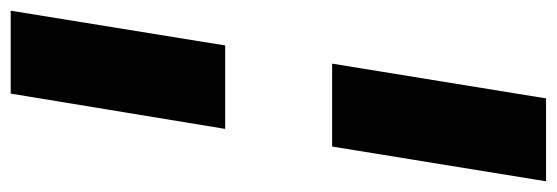

<svg xmlns="http://www.w3.org/2000/svg" viewBox="-417 -470 1041 359"><g transform="rotate(90 103.5 -290.5)"><path d="M198 -391H43L108 -791H263ZM9 -191H165L99 210H-56Z"/></g></svg>

Font: Georama Semi Condensed Black
Style: Italic
Weight: 900
Width: 4
Italic angle: -9°
Designer: Jean-Baptiste Levee
Foundry: Production Type
Version: Version 1.000